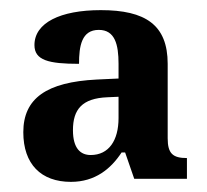

<svg xmlns="http://www.w3.org/2000/svg" viewBox="-20 -739 408 379"><path d="M120 -380C168 -380 199 -406 220 -438H227L245 -386H349V-427C321 -427 311 -436 311 -466V-613C311 -690 267 -719 179 -719C99 -719 48 -694 48 -650C48 -620 76 -613 136 -613C136 -648 141 -680 175 -680C207 -680 214 -651 214 -613V-584L171 -582C72 -577 26 -545 26 -478C26 -415 61 -380 120 -380ZM159 -433C139 -433 124 -446 124 -482C124 -523 142 -545 192 -547L214 -548V-506C214 -462 195 -433 159 -433Z"/></svg>

Font: Noto Serif Thai Condensed
Style: Bold
Weight: 700
Width: 3
Designer: Monotype Design Team
Foundry: Monotype Imaging Inc.
Version: Version 2.002